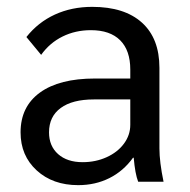

<svg xmlns="http://www.w3.org/2000/svg" viewBox="-20 -530 554 560"><path d="M40 -144Q40 -219 96.5 -260Q153 -301 257 -301H360V-327Q360 -383 330.5 -412.5Q301 -442 245 -442Q200 -442 162.5 -423.5Q125 -405 100 -370L57 -422Q91 -465 140 -487.5Q189 -510 249 -510Q343 -510 394 -464Q445 -418 445 -332V-97Q445 -58 457 0H383Q374 -23 370 -70H368Q340 -31 299 -10.5Q258 10 208 10Q134 10 87 -33Q40 -76 40 -144ZM360 -166V-240H254Q191 -240 157 -215Q123 -190 123 -144Q123 -104 149.5 -80.5Q176 -57 221 -57Q259 -57 291 -71.5Q323 -86 341.5 -111Q360 -136 360 -166Z"/></svg>

Font: Sarabun
Style: Regular
Weight: 400
Designer: Suppakit Chalermlarp | Katatrad Co.,Ltd.
Foundry: Cadson Demak Co.,Ltd.
Version: Version 1.000; ttfautohint (v1.6)